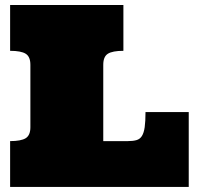

<svg xmlns="http://www.w3.org/2000/svg" viewBox="-20 -739 786 759"><path d="M467.8 -538.1Q424.8 -538.1 406.5 -526.6Q388.2 -515.1 388.2 -482.9V-181.2H485.8Q505.9 -181.2 519.5 -185.1Q533.2 -189 541 -201.4Q548.8 -213.9 552 -236.3Q555.2 -258.8 555.2 -295.9H726.1V0H20V-181.2Q63 -181.2 81.5 -192.6Q100.1 -204.1 100.1 -235.8V-482.9Q100.1 -515.1 81.5 -526.6Q63 -538.1 20 -538.1V-719.2H467.8Z"/></svg>

Font: Ultra
Style: Regular
Weight: 400
Designer: Astigmatic (AOETI)
Foundry: Astigmatic (AOETI)
Version: Version 1.000